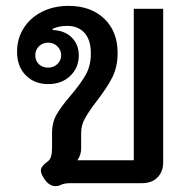

<svg xmlns="http://www.w3.org/2000/svg" viewBox="-20 -623 633 653"><path d="M169 10Q145 10 128 -19Q119 -33 119 -43Q119 -57 140 -72Q150 -79 153.5 -90.5Q157 -102 157 -122V-170Q157 -207 173 -234.5Q189 -262 221 -299Q255 -339 272 -369.5Q289 -400 289 -441Q289 -487 267.5 -511Q246 -535 208 -535Q181 -535 159 -525V-521Q201 -519 224.5 -495Q248 -471 248 -435Q248 -393 219 -365Q190 -337 144 -337Q97 -337 67.5 -367Q38 -397 38 -447Q38 -491 60 -526.5Q82 -562 122 -582.5Q162 -603 213 -603Q289 -603 334.5 -559.5Q380 -516 380 -443Q380 -395 361.5 -359Q343 -323 308 -278Q282 -244 269 -220.5Q256 -197 256 -172V-119Q256 -95 243 -78H435V-593H535V-71Q535 -39 515.5 -19.5Q496 0 463 0H218Q200 0 186 6Q179 10 169 10ZM188 -435Q188 -453 175 -465.5Q162 -478 144 -478Q125 -478 112.5 -465.5Q100 -453 100 -435Q100 -416 112.5 -404.5Q125 -393 144 -393Q162 -393 175 -405Q188 -417 188 -435Z"/></svg>

Font: Niramit Medium
Style: Regular
Weight: 500
Designer: Katatrad Aksorn Co.,Ltd.
Foundry: Cadson Demak Co.,Ltd.
Version: Version 1.000; ttfautohint (v1.6)